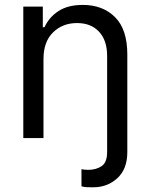

<svg xmlns="http://www.w3.org/2000/svg" viewBox="-20 -573 625 797"><path d="M160.5 -328.1V0H76.7V-545.5H157.7V-460.2H164.8Q183.9 -501.8 223 -527.2Q262.1 -552.6 323.9 -552.6Q406.6 -552.6 457.6 -501.8Q508.5 -451 508.5 -346.6V58.2Q508.5 128.6 467.3 166.5Q426.1 204.5 366.5 204.5Q353.7 204.5 340.7 204Q327.8 203.5 318.2 200.3V129.3Q323.5 130.3 330.6 131.2Q337.7 132.1 345.2 132.1Q379.3 132.1 402 116.5Q424.7 100.9 424.7 58.2V-340.9Q424.7 -405.2 391.3 -441.2Q358 -477.3 299.7 -477.3Q239.7 -477.3 200.1 -438.4Q160.5 -399.5 160.5 -328.1Z"/></svg>

Font: Inter Zeller
Style: Regular
Weight: 400
Designer: Rasmus Andersson; Joe Bland
Foundry: zeller
Version: Version 3.015;git-dec3a8cb1